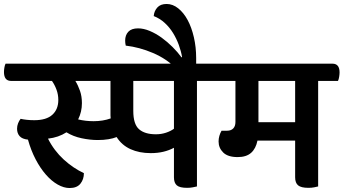

<svg xmlns="http://www.w3.org/2000/svg" viewBox="-54 -936 1732 968"><path d="M939 -528V4Q930 6 917.5 8.5Q905 11 889 11Q852 11 837.5 -1.5Q823 -14 823 -42V-191Q799 -178 770 -171Q741 -164 706 -164Q648 -164 604 -184Q560 -204 534 -245Q517 -238 492.5 -234Q468 -230 439 -230Q400 -230 357.5 -239Q315 -248 281 -269Q241 -243 188 -237Q203 -207 223 -180.5Q243 -154 267 -132Q291 -110 317 -92.5Q343 -75 369 -63Q369 -32 351.5 -10Q334 12 297 12Q268 12 237 -5.5Q206 -23 177.5 -55.5Q149 -88 125.5 -133Q102 -178 87 -232Q58 -235 45 -249.5Q32 -264 32 -287Q32 -301 37 -314Q42 -327 50 -337Q62 -334 80.5 -332Q99 -330 119 -330Q180 -330 210 -357.5Q240 -385 240 -432Q240 -459 231 -483.5Q222 -508 208 -528H2Q-34 -528 -34 -573Q-34 -582 -32 -594.5Q-30 -607 -26 -615H1011Q1047 -615 1047 -571Q1047 -562 1044.5 -549Q1042 -536 1039 -528ZM732 -259Q759 -259 783 -267Q807 -275 823 -287V-528H618V-377Q618 -310 647 -284.5Q676 -259 732 -259ZM418 -325Q465 -325 504 -339Q503 -347 503 -355Q503 -363 503 -371V-528H326Q340 -505 349.5 -477.5Q359 -450 359 -416Q359 -372 340 -334Q377 -325 418 -325Z M831 -593Q785 -640 717 -669Q649 -698 580 -706Q577 -719 577 -731Q577 -759 593 -776Q609 -793 642 -793Q670 -793 701 -780Q732 -767 761 -746Q790 -725 816 -699Q842 -673 861 -647L864 -648Q859 -678 847.5 -709.5Q836 -741 818.5 -769.5Q801 -798 776.5 -820.5Q752 -843 721 -855Q723 -880 739 -898Q755 -916 786 -916Q817 -916 844.5 -894Q872 -872 892 -835Q912 -798 923.5 -748Q935 -698 935 -643V-593Z M1550 -528V4Q1542 6 1529.5 8.5Q1517 11 1501 11Q1464 11 1449 -1.5Q1434 -14 1434 -42V-227H1244Q1236 -187 1212 -165.5Q1188 -144 1144 -144Q1095 -144 1071.5 -167Q1048 -190 1048 -223Q1048 -237 1052 -251Q1056 -265 1063 -277H1091Q1111 -277 1122 -288.5Q1133 -300 1133 -321V-528H1020Q1000 -528 992 -539Q984 -550 984 -573Q984 -582 986 -594.5Q988 -607 991 -615H1622Q1658 -615 1658 -571Q1658 -562 1656 -549Q1654 -536 1650 -528ZM1249 -320H1434V-528H1249Z"/></svg>

Font: Baloo 2 SemiBold
Style: Regular
Weight: 600
Designer: Sarang Kulkarni and Ek Type
Foundry: Ek Type
Version: Version 1.640;hotconv 1.0.111;makeotfexe 2.5.65597; ttfautoh